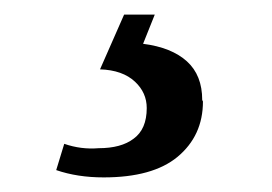

<svg xmlns="http://www.w3.org/2000/svg" viewBox="-20 -33 373 263"><path d="M257 104 258 106Q258 153 223 182Q189 210 122 210Q86 210 57 200L68 164Q91 172 115 170Q146 170 163 157Q181 144 181 115Q181 94 165 79Q148 63 117 62L150 -13H192L176 27Q215 32 236 51Q257 70 257 104Z"/></svg>

Font: Libra Serif Modern
Style: Italic
Weight: 400
Italic angle: -12°
Designer: Stefan Peev, Context Ltd
Foundry: Stefan Peev, Context Ltd
Version: Version 1.000